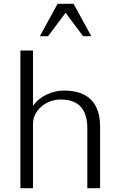

<svg xmlns="http://www.w3.org/2000/svg" viewBox="-20 -987 632 1007"><path d="M153 -341C156 -411 223 -465 298 -465C391 -465 438 -416 438 -313V0H505V-323C505 -449 439 -512 316 -512C252 -512 186 -481 153 -431V-722H87V0H153ZM189 -797H232L324 -920L416 -797H459L366 -967H282Z"/></svg>

Font: Perun Light
Style: Regular
Weight: 300
Foundry: Copyright (c) Stefan Peev, Context Ltd, 2016
Version: Version 1.089